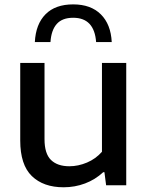

<svg xmlns="http://www.w3.org/2000/svg" viewBox="-20 -824 658 854"><path d="M70 -199V-544H178V-205Q178 -140.5 206.8 -112.5Q235.5 -84.5 288.5 -84.5Q328 -84.5 367 -101Q406 -117.5 433.5 -149V-544H541.5V0H452L444.5 -58H439Q403.5 -25 358.2 -8Q313 9 263 9Q173 9 121.5 -41Q70 -91 70 -199ZM305.5 -804.5Q384 -804.5 428.5 -760.2Q473 -716 477 -637H407.5Q399.5 -745 305.5 -745Q257 -745 232.5 -717.5Q208 -690 204.5 -637H135Q139 -716.5 182.5 -760.5Q226 -804.5 305.5 -804.5Z"/></svg>

Font: Encode Sans Semi Expanded Medium
Style: Regular
Weight: 500
Width: 6
Designer: Multiple Designers
Foundry: Impallari Type
Version: Version 2.000